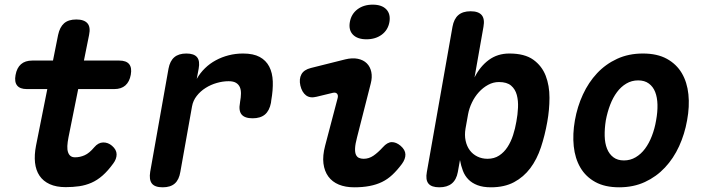

<svg xmlns="http://www.w3.org/2000/svg" viewBox="-20 -788 3040 818"><path d="M488.1 -530Q517.9 -530 530.3 -514.7Q542.6 -499.4 537.2 -469.6Q531.8 -439.8 514.2 -424.1Q496.6 -408.5 466.8 -408.5H94.2Q65.1 -408.5 52.9 -423.8Q40.8 -439.1 46.2 -468.2Q51.6 -498.7 69.3 -514.3Q87.1 -530 117.6 -530ZM227.5 -639Q234.6 -672.5 253 -688.7Q271.5 -705 305 -705Q338.5 -705 352.6 -688.7Q366.6 -672.5 359.5 -639L271.8 -203Q267.6 -181.8 266.9 -166Q266.2 -150.2 269.9 -139.4Q273.6 -128.5 280.9 -123.2Q288.1 -117.8 299.9 -117.8Q320.9 -117.8 340.8 -126.7Q360.6 -135.5 381.6 -160.6Q398.6 -180.7 419.5 -181.1Q440.4 -181.4 457.3 -166.9Q476.6 -150.3 476.8 -130.5Q476.9 -110.7 462.6 -91.6Q439.8 -60.1 417 -40.1Q394.2 -20.1 369.4 -9.3Q344.5 1.5 317.4 5.4Q290.2 9.3 259.7 9.3Q219.9 9.3 191.9 -3.4Q164 -16.1 148.4 -39.3Q132.8 -62.5 129.2 -95.1Q125.7 -127.6 133.4 -167.3Z M673 10Q639.5 10 627 -6.3Q614.5 -22.5 619.9 -56L697.9 -495.4Q704 -528.2 722.6 -544.1Q741.2 -560 774 -560Q806.8 -560 819.7 -544.1Q832.5 -528.2 826.4 -495.4L818.2 -451.8Q832.6 -477.2 853.2 -497.2Q873.8 -517.3 899.4 -531.1Q924.9 -545 954.4 -552.5Q983.8 -560 1015.6 -560Q1059.2 -560 1086.3 -545.4Q1113.3 -530.8 1127.1 -504.2Q1140.9 -477.5 1142.2 -440.8Q1143.4 -404.1 1135.7 -360.6L1134.4 -350Q1128 -316.5 1108.9 -300.2Q1089.7 -284 1056.2 -284Q1022.7 -284 1009.3 -300.2Q996 -316.5 1002.4 -350L1003 -355Q1006.3 -373.1 1006.6 -388.7Q1007 -404.4 1002.1 -416.1Q997.2 -427.8 985.9 -434.9Q974.6 -442 953.9 -442Q929.3 -442 903.6 -434.6Q877.9 -427.3 855.9 -413.3Q833.8 -399.4 818.1 -379.3Q802.4 -359.3 798.1 -334.6L748.4 -56Q743 -22.5 724.8 -6.3Q706.5 10 673 10Z M1328.8 -375.8Q1301.1 -368.7 1283.7 -381.8Q1266.4 -395 1259.6 -423.7Q1253.5 -451.6 1264.1 -471.2Q1274.7 -490.9 1304.3 -498.3L1450.7 -535Q1481 -542.4 1504.6 -537.5Q1528.2 -532.6 1542.7 -518.2Q1557.2 -503.9 1561.9 -481.4Q1566.6 -459 1559.5 -432L1501.2 -203Q1493.7 -174.8 1492.8 -157Q1491.9 -139.1 1496.3 -129.2Q1500.6 -119.3 1509.2 -115.4Q1517.8 -111.5 1529.3 -111.5Q1551.7 -111.5 1570.9 -124.6Q1590 -137.6 1611 -160.6Q1630.1 -182.1 1648.9 -182.5Q1667.7 -182.8 1686.7 -166.9Q1706.7 -149.6 1707.2 -130.2Q1707.7 -110.7 1692.3 -89.5Q1672.2 -62.6 1651.8 -43.5Q1631.4 -24.3 1607.5 -12.7Q1583.5 -1.1 1554.4 4.4Q1525.4 10 1489.1 10Q1451.6 10 1423.5 -1.6Q1395.5 -13.2 1378.8 -36Q1362.2 -58.7 1358 -91.6Q1353.9 -124.4 1365.2 -167.3L1418 -368.1Q1422 -381.4 1416.2 -388.4Q1410.5 -395.5 1397.8 -392.5ZM1541.4 -620.6Q1502.8 -620.6 1483.6 -640.4Q1464.5 -660.3 1470.5 -694.1Q1476.5 -728.3 1502.9 -748.3Q1529.3 -768.2 1567.9 -768.2Q1606.5 -768.2 1625.7 -748.3Q1644.8 -728.3 1639.1 -694.1Q1633.1 -660.2 1606.6 -640.4Q1580 -620.6 1541.4 -620.6Z M1851.6 10Q1818.1 10 1805.2 -6.1Q1792.4 -22.1 1798.5 -54.9L1907.8 -674Q1913.9 -707.5 1932.7 -723.7Q1951.5 -740 1985 -740Q2018.5 -740 2032.2 -723.7Q2045.9 -707.5 2039.8 -674L2001.7 -458.1Q2025.3 -505.2 2062.6 -532.6Q2099.9 -560 2150 -560Q2215.1 -560 2251.9 -533.7Q2288.6 -507.4 2304.9 -465.3Q2321.1 -423.2 2321 -371.5Q2320.9 -319.8 2311.6 -268.6Q2301.5 -211.4 2284.6 -160.4Q2267.7 -109.4 2239.4 -71.6Q2211 -33.8 2170.1 -11.9Q2129.1 10 2071.6 10Q2037.7 10 2014.1 0.9Q1990.5 -8.1 1975.4 -23.7Q1960.2 -39.2 1952.1 -60.6Q1944 -82 1939.7 -106.3L1930.5 -54.9Q1924.4 -22.1 1904.8 -6.1Q1885.1 10 1851.6 10ZM2056.9 -111.5Q2085.7 -111.5 2106.7 -125.4Q2127.7 -139.2 2142.2 -161.6Q2156.8 -184 2165.9 -212.3Q2175 -240.5 2179.9 -269.7Q2185.5 -299.3 2186.9 -329.1Q2188.4 -358.9 2181.8 -383.5Q2175.2 -408.1 2157.4 -423.3Q2139.6 -438.5 2105.7 -438.5Q2081.5 -438.5 2059.7 -426.6Q2037.8 -414.8 2020.1 -395.3Q2002.4 -375.8 1990.7 -351.2Q1978.9 -326.7 1974.2 -301.3L1963.3 -240.3Q1958.6 -212.1 1963.7 -188.6Q1968.7 -165 1981.4 -147.9Q1994.1 -130.7 2013.8 -121.1Q2033.4 -111.5 2056.9 -111.5Z M2618 10Q2557.2 10 2516.2 -12.6Q2475.3 -35.1 2452.5 -74.2Q2429.8 -113.2 2424.4 -165Q2419 -216.8 2429.3 -275.3Q2439.6 -333.8 2463.5 -385.4Q2487.4 -437.1 2523.8 -476Q2560.3 -514.9 2609.2 -537.4Q2658.2 -560 2719 -560Q2780.1 -560 2821.1 -537.4Q2862 -514.9 2884.8 -476.3Q2907.5 -437.8 2912.9 -386.1Q2918.3 -334.5 2907.3 -275.3Q2897 -216.8 2873.3 -165Q2849.6 -113.2 2813 -74.2Q2776.4 -35.1 2727.6 -12.6Q2678.8 10 2618 10ZM2638.2 -104.5Q2665.5 -104.5 2688.2 -118Q2711 -131.4 2728.1 -154.5Q2745.3 -177.5 2757.3 -208.8Q2769.4 -240 2775.3 -275.3Q2781.9 -311.3 2781.1 -342.2Q2780.3 -373.2 2771.4 -395.9Q2762.6 -418.6 2744.5 -432Q2726.4 -445.5 2698.8 -445.5Q2671.2 -445.5 2648.5 -432Q2625.7 -418.6 2608.6 -395.5Q2591.4 -372.5 2579.5 -341.4Q2567.6 -310.3 2561 -275Q2555.4 -239.7 2556.2 -208.6Q2557 -177.5 2566.2 -154.5Q2575.4 -131.4 2593.2 -118Q2610.9 -104.5 2638.2 -104.5Z"/></svg>

Font: Maple Mono
Style: Italic
Weight: 400
Italic angle: -10°
Monospace: yes
Designer: subframe7536
Version: Version 7.300